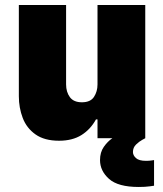

<svg xmlns="http://www.w3.org/2000/svg" viewBox="-20 -550 648 764"><path d="M215 10Q157 10 121.5 -15Q86 -40 70.5 -80.5Q55 -121 55 -167V-530H243V-214Q243 -184 258 -163.5Q273 -143 306 -143Q340 -143 354 -164.5Q368 -186 368 -214V-530H558V0Q558 0 546 6.5Q534 13 521.5 25Q509 37 509 55Q509 68 521 79Q533 90 561 90Q573 90 583 88.5Q593 87 593 87V189Q593 189 575.5 191.5Q558 194 532 194Q450 194 414 162Q378 130 378 87Q378 56 393 34.5Q408 13 427 0H368V-75H362Q340 -35 304 -12.5Q268 10 215 10Z"/></svg>

Font: Be Vietnam Pro Black
Style: Regular
Weight: 900
Designer: Lam Bao, Tony Le, Vietanh Nguyen
Foundry: Yellow Type Foundry
Version: Version 1.002; ttfautohint (v1.8.3)